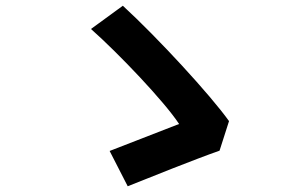

<svg xmlns="http://www.w3.org/2000/svg" viewBox="-20 -684 1040 669"><path d="M778 -262C714 -352 531 -551 408 -664L297 -583C393 -498 553 -330 604 -252C547 -230 424 -182 362 -158L425 -35C500 -65 662 -130 745 -159Z"/></svg>

Font: Spoqa Han Sans Neo Bold
Style: Bold
Weight: 700
Designer: [Spoqa Han Sans Neo] Dong-huui Kim  Younghwa Kang  Yujin Lee  [Noto Sans] Ryoko NISHIZUKA  (kana & ideographs); Paul D. 
Foundry: Spoqa (http://www.spoqa-han-sans.com)
Version: Version 1.000